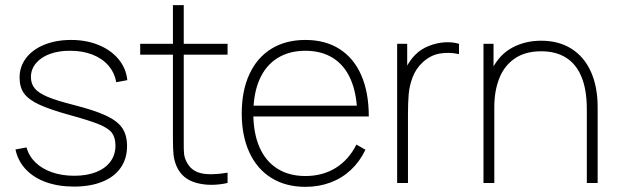

<svg xmlns="http://www.w3.org/2000/svg" viewBox="-20 -710 2399 745"><path d="M40 -130 83 -138Q92 -104.5 117.5 -79.8Q143 -55 181.8 -41.5Q220.5 -28 268 -28Q316.5 -28 352.8 -42.2Q389 -56.5 408.5 -83Q428 -109.5 428 -145Q428 -175.5 414.8 -193.8Q401.5 -212 365.5 -227Q329.5 -242 253 -263Q174.5 -284.5 132.5 -304Q90.5 -323.5 73.2 -347.8Q56 -372 56 -409Q56 -451.5 81.2 -484.8Q106.5 -518 152 -536.5Q197.5 -555 256 -555Q315 -555 363 -535.2Q411 -515.5 440.2 -480Q469.5 -444.5 474 -399L431 -391Q424.5 -428 400.5 -455.8Q376.5 -483.5 338.5 -498.2Q300.5 -513 253 -513Q208.5 -513.5 173.8 -500.8Q139 -488 119.5 -464.5Q100 -441 100 -411Q100 -385 114.8 -367Q129.5 -349 164.8 -334.2Q200 -319.5 265 -303Q347.5 -282 391.8 -261.2Q436 -240.5 454.5 -213Q473 -185.5 473 -143Q473 -94.5 448.2 -59Q423.5 -23.5 377 -4.8Q330.5 14 267 14Q206.5 14 158.5 -3.2Q110.5 -20.5 80 -53Q49.5 -85.5 40 -130Z M666 -63Q656 -85.5 653.5 -108.2Q651 -131 651 -171V-179V-690H693V-179V-162.5Q692.5 -130 694.2 -113.5Q696 -97 704 -82Q721.5 -47 759.5 -38Q797.5 -29 863 -40V0Q797 14.5 742.5 -0.2Q688 -15 666 -63ZM524 -540H863V-498H524Z M918 -270Q918 -358 947.8 -422.2Q977.5 -486.5 1033 -520.8Q1088.5 -555 1165 -555Q1242 -555 1297.2 -520Q1352.5 -485 1381.8 -418.2Q1411 -351.5 1411 -258H1366V-272Q1364 -349.5 1340.2 -403.2Q1316.5 -457 1272 -485Q1227.5 -513 1165 -513Q1101.5 -513 1056 -484.2Q1010.5 -455.5 986.8 -401Q963 -346.5 963 -270Q963 -193.5 986.8 -139Q1010.5 -84.5 1056 -55.8Q1101.5 -27 1165 -27Q1231.5 -27 1282.2 -58.2Q1333 -89.5 1363 -149L1398 -129Q1376 -83 1341.5 -50.8Q1307 -18.5 1262.2 -1.8Q1217.5 15 1165 15Q1089 15 1033.2 -19.5Q977.5 -54 947.8 -118.2Q918 -182.5 918 -270ZM945 -300H1385V-258H945Z M1521 -540H1560V-411L1547 -428Q1555 -449 1567.8 -468.2Q1580.5 -487.5 1594 -500Q1615 -520.5 1645.2 -532.2Q1675.5 -544 1706.2 -545.8Q1737 -547.5 1761 -540V-500Q1722.5 -508.5 1686.2 -502.2Q1650 -496 1620 -468Q1593.5 -443.5 1581 -410.2Q1568.5 -377 1565.8 -344.5Q1563 -312 1563 -266V0H1521Z M2080 -511Q2017 -511 1976.2 -482.2Q1935.5 -453.5 1916.8 -404.8Q1898 -356 1898 -295L1859 -294Q1859 -382.5 1888.5 -440.5Q1918 -498.5 1967.8 -525.2Q2017.5 -552 2080 -552Q2148 -552 2197.2 -521Q2246.5 -490 2272.8 -431.8Q2299 -373.5 2299 -294V0H2257V-286Q2257 -362 2236.2 -412Q2215.5 -462 2176 -486.5Q2136.5 -511 2080 -511ZM1856 -540H1895V-430H1898V0H1856Z"/></svg>

Font: Tap Sans
Style: Regular
Weight: 400
Designer: Tap Payments
Foundry: Tap Payments
Version: Version 1.001;Glyphs 3.1.2 (3151)